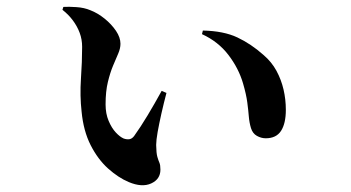

<svg xmlns="http://www.w3.org/2000/svg" viewBox="-20 -535 1040 569"><path d="M223.4 -396.1Q223.4 -418.2 216.2 -437.5Q209.1 -456.7 196.3 -474Q183.6 -491.3 165.1 -505.9L167.7 -514.5Q183.6 -515.5 206.6 -513.9Q229.5 -512.4 247.7 -504.7Q269.2 -496.5 289.9 -479.9Q310.5 -463.2 323.8 -443.5Q337 -423.8 337 -405.2Q337 -391.5 330.3 -376.1Q323.5 -360.6 315 -340.2Q306.4 -319.7 299.7 -292Q292.9 -264.3 292.9 -225.5Q292.9 -198.1 301.9 -176.9Q310.8 -155.7 323.1 -142.5Q335.4 -129.3 346.3 -124.6Q355.1 -121.4 363 -122.4Q371 -123.4 377.4 -131.8Q396.6 -158.4 417.3 -192.9Q438 -227.3 459.1 -265.7L473.3 -259.6Q465.3 -229.1 458.4 -198.8Q451.6 -168.5 447.2 -144Q442.9 -119.6 442.8 -105.4Q443.2 -80.9 446.3 -70.2Q449.4 -59.5 452.4 -52.8Q455.4 -46.1 455.4 -32.2Q455.4 -3.9 428.1 8.6Q400.9 21.1 361.4 4.5Q330.6 -8.5 300.3 -35.6Q270 -62.8 248.6 -104.9Q227.2 -147.1 221.8 -204.3Q216.5 -251.2 219.9 -302Q223.4 -352.8 223.4 -396.1ZM578.6 -433.8 581.2 -444.5Q642.9 -443.2 683.4 -424.1Q723.9 -405 760.6 -372.4Q784.8 -351.8 799.2 -325.4Q813.5 -298.9 820.3 -269.6Q827.1 -240.3 827.1 -209.4Q827.1 -169.2 812.9 -147.2Q798.7 -125.2 767.5 -125.2Q754.1 -125.2 741.4 -132.3Q728.7 -139.4 723.8 -155.3Q718.9 -171.5 717.4 -189.5Q716 -207.5 712.9 -231.1Q709.9 -254.8 700.2 -288.1Q687.2 -332.5 657 -372.1Q626.8 -411.7 578.6 -433.8Z"/></svg>

Font: Noto Serif KR
Style: Regular
Weight: 200
Designer: Ryoko NISHIZUKA 西塚涼子 (kana & ideographs); Frank Grießhammer (Latin, Greek & Cyrillic); Wenlong ZHANG 张文龙 (bopomofo); San
Foundry: Adobe
Version: Version 2.001;hotconv 1.1.0;makeotfexe 2.6.0